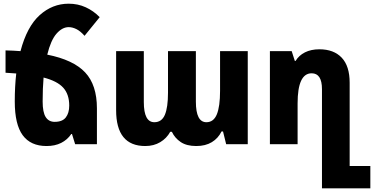

<svg xmlns="http://www.w3.org/2000/svg" viewBox="-20 -781 2026 1040"><path d="M505 -194V0H387L370 -55H366Q345 -24 311.5 -7Q278 10 232 10Q146 10 103 -48.5Q60 -107 60 -231Q60 -313 68 -383Q41 -385 10 -387V-508Q53 -507 91 -504Q126 -637 195 -699Q264 -761 352 -761Q402 -761 444.5 -741.5Q487 -722 520 -688L438 -587Q415 -613 393.5 -623.5Q372 -634 352 -634Q317 -634 286 -598.5Q255 -563 236 -485Q377 -457 441 -389Q505 -321 505 -194ZM211 -231Q211 -173 227.5 -147Q244 -121 276 -121Q318 -121 336.5 -145Q355 -169 355 -209Q355 -270 322.5 -306Q290 -342 216 -361Q211 -302 211 -231Z M767 10Q609 10 609 -184V-504H759V-228Q759 -119 816 -119Q856 -119 873 -159Q890 -199 890 -279V-504H1041V-230Q1041 -119 1098 -119Q1137 -119 1154.5 -161.5Q1172 -204 1172 -289V-504H1322V0H1205L1188 -69H1180Q1162 -32 1127.5 -11Q1093 10 1043 10Q991 10 959 -11.5Q927 -33 911 -67H902Q883 -32 848 -11Q813 10 767 10Z M1724 239V-298Q1724 -384 1668 -384Q1592 -384 1592 -221V0H1442V-504H1560L1577 -451H1581Q1599 -481 1632 -497.5Q1665 -514 1710 -514Q1788 -514 1831 -468.5Q1874 -423 1874 -333V118H1986V239Z"/></svg>

Font: Noto Sans Armenian Condensed ExtraBold
Style: Regular
Weight: 800
Width: 3
Designer: Monotype Design Team
Foundry: Monotype Imaging Inc.
Version: Version 2.008; ttfautohint (v1.8.4.7-5d5b)